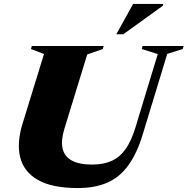

<svg xmlns="http://www.w3.org/2000/svg" viewBox="-20 -938 950 973"><path d="M306 -284.5Q288 -225.5 297.2 -185.2Q306.5 -145 343.8 -124.5Q381 -104 447 -104Q504.5 -104 546 -122.8Q587.5 -141.5 616.8 -183.2Q646 -225 666.5 -292.5L779.5 -664L698.5 -689.5L702.5 -705H910.5L906 -689.5L827.5 -665L704 -259Q674 -159.5 629.5 -99Q585 -38.5 522.5 -11.8Q460 15 375 15Q244.5 15 172.8 -25.8Q101 -66.5 82.5 -140.2Q64 -214 94.5 -312L203 -664.5L137 -689.5L141 -705H505L501 -689.5L422 -662ZM569.5 -764.5 654.5 -918H807L805.5 -909L605 -764.5Z"/></svg>

Font: Newsreader 60pt ExtraBold
Style: Italic
Weight: 800
Italic angle: -17°
Designer: Hugues Gentile
Foundry: Production Type
Version: Version 1.003